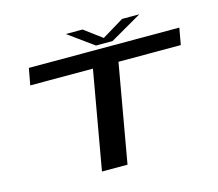

<svg xmlns="http://www.w3.org/2000/svg" viewBox="-112 -948 1235 1089"><g transform="rotate(-15 506.0 -403.0)"><path d="M357 0H507L608.5 -577H974.5L992 -675H108.5L90.5 -577H458.5ZM509 -699H606L792.5 -806.5H691L563 -729L459 -806.5H360.5Z"/></g></svg>

Font: Anybody ExtraExpanded Medium
Style: Italic
Weight: 500
Width: 8
Italic angle: -10°
Version: Version 1.113;gftools[0.9.25]